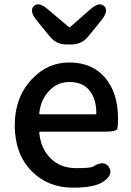

<svg xmlns="http://www.w3.org/2000/svg" viewBox="-20 -852 605 885"><path d="M316 13Q201 13 126 -63Q48 -142 48 -275Q48 -403 126 -486Q198 -564 299 -564Q406 -564 466 -492Q524 -423 524 -304Q524 -273 521 -259Q518 -245 462 -245H166Q161 -245 161 -240Q168 -167 213.5 -122Q259 -77 331 -77Q399 -77 409 -84Q459 -116 482 -82Q505 -47 455 -14Q415 13 316 13ZM161 -330Q160 -325 165 -325H419Q424 -325 424 -330Q424 -396 392.5 -435Q361 -474 301 -474Q247 -474 209 -436Q168 -395 161 -330ZM287 -647Q240 -647 210 -683L150 -757Q113 -802 136 -824Q158 -846 202 -808L295 -729Q300 -724 305 -729L394 -807Q437 -846 460 -824Q483 -802 446 -757L386 -683Q356 -647 309 -647Z"/></svg>

Font: Resource Han Rounded CN Medium
Style: Regular
Weight: 500
Designer: Cyano Hao (round all glyphs); Ryoko NISHIZUKA 西塚涼子 (kana, bopomofo & ideographs); Paul D. Hunt (Latin, Greek & Cyrillic)
Foundry: Cyano Hao
Version: 0.990